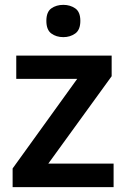

<svg xmlns="http://www.w3.org/2000/svg" viewBox="-20 -771 521 791"><path d="M448 0H32V-77L298 -446H47V-542H440V-457L179 -97H448ZM241 -751Q269 -751 290 -736.5Q311 -722 311 -685Q311 -648 290 -633Q269 -618 241 -618Q212 -618 191.5 -633Q171 -648 171 -685Q171 -722 191.5 -736.5Q212 -751 241 -751Z"/></svg>

Font: Noto Sans Gujarati UI SemiBold
Style: Regular
Weight: 600
Designer: Jelle Bosma - Monotype Design Team, Universal Thirst
Foundry: Monotype Imaging Inc.
Version: Version 2.106; ttfautohint (v1.8.4.7-5d5b)